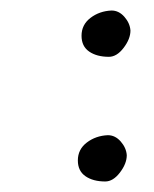

<svg xmlns="http://www.w3.org/2000/svg" viewBox="-20 -348 293 365"><path d="M180 -3Q157 -3 142.5 -13Q128 -23 128 -43Q128 -64 145 -77Q162 -90 185 -91Q199 -91 209.5 -79Q220 -67 221 -53Q221 -37 208 -20Q195 -3 180 -3ZM187 -240Q164 -240 149.5 -250Q135 -260 135 -280Q135 -301 152 -314Q169 -327 192 -328Q206 -328 216.5 -316Q227 -304 228 -290Q228 -274 215 -257Q202 -240 187 -240Z"/></svg>

Font: Ruge Boogie
Style: Regular
Weight: 400
Designer: Robert E. Leuschke
Foundry: Robert E. Leuschke
Version: Version 1.010; ttfautohint (v1.8.3)